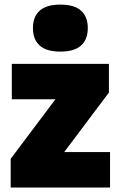

<svg xmlns="http://www.w3.org/2000/svg" viewBox="-20 -834 528 854"><path d="M265.5 -157.5H469.5V0H27.5V-127.5L226.5 -392.5H32.5V-550H464.5V-422.5ZM126.5 -709Q126.5 -759.5 156.5 -786.5Q186.5 -813.5 248.5 -813.5Q310.5 -813.5 340.5 -786.5Q370.5 -759.5 370.5 -709Q370.5 -658.5 340.5 -631.5Q310.5 -604.5 248.5 -604.5Q186.5 -604.5 156.5 -631.5Q126.5 -658.5 126.5 -709Z"/></svg>

Font: Encode Sans Semi Condensed Black
Style: Regular
Weight: 900
Width: 4
Designer: Multiple Designers
Foundry: Impallari Type
Version: Version 2.000